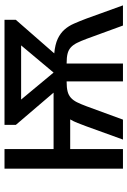

<svg xmlns="http://www.w3.org/2000/svg" viewBox="126 -702 576 869"><g transform="rotate(-90 414.5 -268.0)"><path d="M216.8 0 276.9 -166Q284.7 -186.5 291.7 -204.8Q298.8 -223.1 308.1 -238.8H173.8V0H85V-536.1H173.8V-314H429.2L283.2 -484.9V-536.1H758.8V-484.9L606.9 -311Q647.5 -307.1 672.9 -295.2Q698.2 -283.2 714.6 -264.6Q731 -246.1 741.9 -220.9Q752.9 -195.8 764.2 -166L824.2 0H732.9L672.9 -164.1Q663.1 -190.4 654.3 -208Q645.5 -225.6 633.8 -236.1Q622.1 -246.6 605.5 -250.7Q588.9 -254.9 563 -254.9H561V0H480V-254.9H478Q452.1 -254.9 435.3 -250.7Q418.5 -246.6 406.5 -236.1Q394.5 -225.6 385.7 -208Q377 -190.4 367.2 -164.1L307.1 0ZM520 -314 643.1 -460.9H397.9Z"/></g></svg>

Font: WenQuanYi Micro Hei
Style: Regular
Weight: 400
Foundry: Ascender Corporation
Version: Version 0.2.0-beta